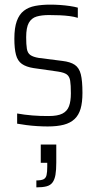

<svg xmlns="http://www.w3.org/2000/svg" viewBox="-20 -538 418 829"><path d="M186 8Q165 8 140.5 6.5Q116 5 93.5 2Q71 -1 54 -4V-48Q70 -45 86.5 -43Q103 -41 120 -39.5Q137 -38 154.5 -37.5Q172 -37 190 -37Q229 -37 249.5 -47.5Q270 -58 278 -79.5Q286 -101 286 -135Q286 -171 283 -189.5Q280 -208 268.5 -216.5Q257 -225 230 -229L125 -244Q93 -249 74.5 -262Q56 -275 49 -301.5Q42 -328 42 -371Q42 -418 52.5 -447Q63 -476 83 -491.5Q103 -507 132 -512.5Q161 -518 197 -518Q218 -518 239.5 -516.5Q261 -515 281.5 -512Q302 -509 316 -505V-461Q300 -466 280.5 -468.5Q261 -471 239 -472Q217 -473 191 -473Q160 -473 138 -466.5Q116 -460 104.5 -439.5Q93 -419 93 -377Q93 -346 96 -327.5Q99 -309 111 -300.5Q123 -292 147 -288L249 -275Q284 -271 303 -258Q322 -245 329 -217Q336 -189 336 -137Q336 -96 328 -68.5Q320 -41 302 -24Q284 -7 255.5 0.5Q227 8 186 8ZM137 271V241Q158 241 168 236Q178 231 181 218Q184 205 184 182V165H156V86H223V164Q223 196 219.5 216.5Q216 237 207 249.5Q198 262 181 266.5Q164 271 137 271Z"/></svg>

Font: Saira Condensed Light
Style: Regular
Weight: 300
Width: 3
Designer: Hector Gatti with collaboration of the Omnibus-Type team
Foundry: Omnibus-Type
Version: Version 1.101